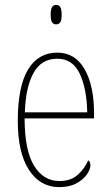

<svg xmlns="http://www.w3.org/2000/svg" viewBox="-20 -758 452 788"><path d="M223 10Q145 10 99 -60.5Q53 -131 53 -262Q53 -403 95 -472.5Q137 -542 215 -542Q288 -542 327 -474.5Q366 -407 366 -291V-272H81Q81 -142 119.5 -78.5Q158 -15 224 -15Q271 -15 299.5 -41Q328 -67 342 -100Q351 -95 351 -79Q351 -63 336.5 -42Q322 -21 293.5 -5.5Q265 10 223 10ZM338 -297Q336 -395 307 -456Q278 -517 215 -517Q149 -517 117 -457.5Q85 -398 82 -297ZM210 -658Q200 -658 194 -666Q188 -674 188 -698Q188 -721 194 -729.5Q200 -738 210 -738Q221 -738 227 -729.5Q233 -721 233 -698Q233 -674 227 -666Q221 -658 210 -658Z"/></svg>

Font: Noto Serif Ethiopic Condensed Thin
Style: Regular
Weight: 100
Width: 3
Designer: Monotype Design Team
Foundry: Monotype Imaging Inc.
Version: Version 2.102; ttfautohint (v1.8.4.7-5d5b)